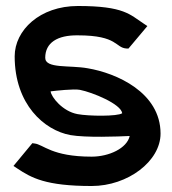

<svg xmlns="http://www.w3.org/2000/svg" viewBox="-20 -610 574 641"><path d="M403 -448H409L472 -523L460 -531C414 -561 395 -590 240 -590C113 -590 29 -509 29 -422C29 -261 128 -175 215 -159C267 -150 373 -154 413 -156C404 -115 344 -87 286 -87C152 -87 125 -128 95 -131L88 -132L25 -56L37 -48C85 -16 133 11 286 11C407 11 516 -72 516 -164C516 -302 368 -366 273 -382C213 -393 131 -380 131 -417C131 -467 171 -493 240 -492C375 -492 364 -450 403 -448ZM239 -229C189 -238 151 -286 149 -305C166 -307 226 -314 247 -310C288 -302 384 -263 388 -232C373 -221 276 -222 239 -229Z"/></svg>

Font: Charger
Style: ExBd
Weight: 400
Designer: Jasper
Foundry: Cannot Into Space Fonts
Version: Version 0.99